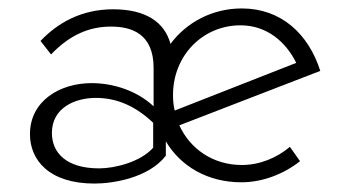

<svg xmlns="http://www.w3.org/2000/svg" viewBox="-20 -424 820 455"><path d="M553 -33C484 -33 430 -72 405 -127L739 -256C711 -344 646 -404 553 -404C483 -404 422 -371 384 -320C370 -372 325 -402 248 -402C173 -402 117 -370 76 -327L101 -295C145 -341 191 -361 243 -361C292 -361 344 -344 344 -263V-172C307 -207 252 -227 197 -227C122 -227 51 -185 51 -106C51 -45 96 11 204 11C245 11 331 -1 373 -55V-89C408 -30 472 8 552 8C603 8 653 -12 691 -42L667 -76C636 -50 596 -33 553 -33ZM550 -364C613 -364 658 -324 682 -275L394 -162C391 -174 390 -186 390 -199C390 -292 460 -364 550 -364ZM215 -25C137 -25 103 -62 103 -109C103 -168 157 -192 207 -192C259 -192 303 -171 343 -133V-74C313 -40 252 -25 215 -25Z"/></svg>

Font: Sulaf Light
Style: Regular
Weight: 300
Designer: Bandar Raffah (Arabic) and Santiago Orozco (Latin)
Foundry: Caramella and Typemade
Version: Version 1.005;PS 001.005;hotconv 1.0.88;makeotf.lib2.5.64775